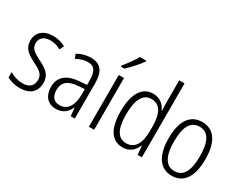

<svg xmlns="http://www.w3.org/2000/svg" viewBox="-89 -1233 2147 1710"><g transform="rotate(30 984.5 -377.5)"><path d="M332 -136C332 -223 276 -255 201 -294C129 -331 94 -353 94 -408C94 -463 134 -495 198 -495C236 -495 276 -483 305 -465L327 -510C291 -530 247 -542 199 -542C100 -542 41 -487 41 -407C41 -322 95 -289 172 -250C242 -215 277 -191 277 -134C277 -75 242 -39 170 -39C121 -39 72 -56 38 -78V-22C68 -5 114 10 171 10C275 10 332 -44 332 -136Z M587 -542C538 -542 490 -528 449 -504L467 -461C509 -484 547 -495 582 -495C648 -495 677 -457 677 -355V-314L606 -309C478 -300 407 -245 407 -139C407 -55 451 10 540 10C616 10 655 -30 680 -85H682L690 0H732V-359C732 -485 688 -542 587 -542ZM612 -267 678 -272V-216C678 -105 636 -35 553 -35C497 -35 463 -71 463 -140C463 -219 511 -260 612 -267Z M1026 -757V-765H961C934 -718 896 -666 856 -617V-606H891C934 -644 996 -713 1026 -757ZM931 0V-532H877V0Z M1227 10C1302 10 1345 -35 1367 -89H1371L1378 0H1422V-760H1367V-527C1367 -503 1369 -475 1370 -446H1367C1345 -499 1299 -542 1228 -542C1117 -542 1053 -444 1053 -262C1053 -84 1113 10 1227 10ZM1236 -38C1148 -38 1109 -117 1109 -261C1109 -412 1152 -493 1237 -493C1326 -493 1367 -419 1367 -286V-240C1367 -111 1325 -38 1236 -38Z M1921 -267C1921 -439 1858 -542 1733 -542C1608 -542 1543 -443 1543 -267C1543 -93 1610 10 1732 10C1858 10 1921 -93 1921 -267ZM1599 -267C1599 -413 1640 -494 1733 -494C1827 -494 1865 -408 1865 -267C1865 -118 1824 -38 1732 -38C1641 -38 1599 -121 1599 -267Z"/></g></svg>

Font: Noto Sans Myanmar Condensed Light
Style: Regular
Weight: 300
Width: 3
Designer: Monotype Design Team
Foundry: Monotype Imaging Inc.
Version: Version 2.107